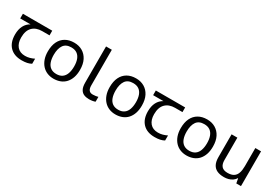

<svg xmlns="http://www.w3.org/2000/svg" viewBox="44 -1633 3674 2562"><g transform="rotate(30 1880.5 -352.0)"><path d="M301 10Q183 10 118 -57Q53 -124 53 -245Q53 -325 82 -380.5Q111 -436 165 -465H6V-537H458V-465H345Q251 -465 197.5 -411.5Q144 -358 144 -252Q144 -165 187 -114.5Q230 -64 310 -64Q347 -64 381 -73.5Q415 -83 447 -99V-21Q418 -5 383 2.5Q348 10 301 10Z M1041 -269Q1041 -202 1023.5 -150.5Q1006 -99 973.5 -63Q941 -27 894.5 -8.5Q848 10 791 10Q738 10 693 -8.5Q648 -27 615 -63Q582 -99 563.5 -150.5Q545 -202 545 -269Q545 -358 575 -419.5Q605 -481 661 -513.5Q717 -546 794 -546Q867 -546 922.5 -513.5Q978 -481 1009.5 -419.5Q1041 -358 1041 -269ZM636 -269Q636 -206 652.5 -159.5Q669 -113 704 -88Q739 -63 793 -63Q847 -63 882 -88Q917 -113 933.5 -159.5Q950 -206 950 -269Q950 -333 933 -378Q916 -423 881.5 -447.5Q847 -472 792 -472Q710 -472 673 -418Q636 -364 636 -269Z M1338 10Q1294 10 1259.5 -4.5Q1225 -19 1205 -55.5Q1185 -92 1185 -157V-714H1274V-165Q1274 -117 1292.5 -93Q1311 -69 1351 -69Q1373 -69 1396.5 -72.5Q1420 -76 1433 -80V-6Q1419 1 1391.5 5.5Q1364 10 1338 10Z M1994 -269Q1994 -202 1976.5 -150.5Q1959 -99 1926.5 -63Q1894 -27 1847.5 -8.5Q1801 10 1744 10Q1691 10 1646 -8.5Q1601 -27 1568 -63Q1535 -99 1516.5 -150.5Q1498 -202 1498 -269Q1498 -358 1528 -419.5Q1558 -481 1614 -513.5Q1670 -546 1747 -546Q1820 -546 1875.5 -513.5Q1931 -481 1962.5 -419.5Q1994 -358 1994 -269ZM1589 -269Q1589 -206 1605.5 -159.5Q1622 -113 1657 -88Q1692 -63 1746 -63Q1800 -63 1835 -88Q1870 -113 1886.5 -159.5Q1903 -206 1903 -269Q1903 -333 1886 -378Q1869 -423 1834.5 -447.5Q1800 -472 1745 -472Q1663 -472 1626 -418Q1589 -364 1589 -269Z M2349 10Q2231 10 2166 -57Q2101 -124 2101 -245Q2101 -325 2130 -380.5Q2159 -436 2213 -465H2054V-537H2506V-465H2393Q2299 -465 2245.5 -411.5Q2192 -358 2192 -252Q2192 -165 2235 -114.5Q2278 -64 2358 -64Q2395 -64 2429 -73.5Q2463 -83 2495 -99V-21Q2466 -5 2431 2.5Q2396 10 2349 10Z M3089 -269Q3089 -202 3071.5 -150.5Q3054 -99 3021.5 -63Q2989 -27 2942.5 -8.5Q2896 10 2839 10Q2786 10 2741 -8.5Q2696 -27 2663 -63Q2630 -99 2611.5 -150.5Q2593 -202 2593 -269Q2593 -358 2623 -419.5Q2653 -481 2709 -513.5Q2765 -546 2842 -546Q2915 -546 2970.5 -513.5Q3026 -481 3057.5 -419.5Q3089 -358 3089 -269ZM2684 -269Q2684 -206 2700.5 -159.5Q2717 -113 2752 -88Q2787 -63 2841 -63Q2895 -63 2930 -88Q2965 -113 2981.5 -159.5Q2998 -206 2998 -269Q2998 -333 2981 -378Q2964 -423 2929.5 -447.5Q2895 -472 2840 -472Q2758 -472 2721 -418Q2684 -364 2684 -269Z M3676 -536V0H3604L3591 -71H3587Q3570 -43 3543 -25Q3516 -7 3484 1.5Q3452 10 3417 10Q3353 10 3309.5 -10.5Q3266 -31 3244 -74Q3222 -117 3222 -185V-536H3311V-191Q3311 -127 3340 -95Q3369 -63 3430 -63Q3490 -63 3524.5 -85.5Q3559 -108 3573.5 -151.5Q3588 -195 3588 -257V-536Z"/></g></svg>

Font: uguzrati25
Style: Book
Weight: 400
Designer: Jelle Bosma - Monotype Design Team, Universal Thirst
Foundry: Monotype Imaging Inc.
Version: Version 2.106